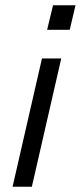

<svg xmlns="http://www.w3.org/2000/svg" viewBox="-20 -710 307 730"><path d="M159.2 -596.7 181.6 -689.9H267.1L245.1 -596.7ZM27.8 0 139.6 -487.8H212.9L101.1 0Z"/></svg>

Font: Acari Sans
Style: Italic
Weight: 400
Italic angle: -13°
Designer: Alfredo Marco Pradil and Stefan Peev
Foundry: Hanken Design Co.
Version: Version 1.045;January 11, 2019;FontCreator 11.5.0.2425 64-bi